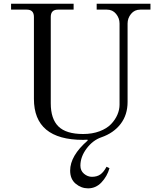

<svg xmlns="http://www.w3.org/2000/svg" viewBox="-20 -733 836 1025"><path d="M39.1 -681.6V-712.9H373V-681.6H289.1Q251 -681.6 251 -642.6V-181.6Q251 -98.1 292 -57.9Q333 -17.6 423.8 -17.6Q472.7 -17.6 511.5 -32.2Q550.3 -46.9 572.8 -70.3Q595.2 -93.8 606.7 -120.6Q618.2 -147.5 618.2 -174.3V-607.4Q618.2 -636.2 599.6 -658.9Q581.1 -681.6 550.8 -681.6H496.1V-712.9H783.2V-681.6H728.5Q698.2 -681.6 679.7 -658.9Q661.1 -636.2 661.1 -607.4V-188.5Q661.1 -120.1 624 -71.5Q586.9 -22.9 521 0Q475.6 15.6 442.4 59.8Q409.2 104 409.2 151.4Q409.2 178.2 428.5 194.6Q447.8 210.9 470.7 210.9Q498 210.9 515.9 198.2Q533.7 185.5 548.8 157.2L564.5 165Q551.8 209 521.7 240.7Q491.7 272.5 450.2 272.5Q413.6 272.5 384 247.8Q354.5 223.1 354.5 177.7Q354.5 98.6 448.2 17.1L446.8 12.7Q438.5 13.7 423.8 13.7Q161.1 13.7 161.1 -205.1V-642.6Q161.1 -681.6 123 -681.6Z"/></svg>

Font: Theano Modern
Style: Regular
Weight: 400
Designer: Alexey Kryukov
Version: Version 2.00